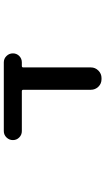

<svg xmlns="http://www.w3.org/2000/svg" viewBox="215 -804 569 1040"><g transform="rotate(-90 500.0 -283.5)"><path d="M591.8 -18.6Q567.4 -18.6 550.8 -35.6Q534.2 -52.7 534.2 -76.2V-442.4Q534.2 -450.2 526.4 -450.2H310.5Q290 -450.2 275.9 -464.4Q261.7 -478.5 261.7 -498.5Q261.7 -518.6 275.9 -533.2Q290 -547.9 310.5 -547.9H682.6Q703.1 -547.9 717.3 -533.2Q731.4 -518.6 731.4 -498.5Q731.4 -478.5 717.3 -464.4Q703.1 -450.2 682.6 -450.2H663.1Q655.3 -450.2 655.3 -442.4V-76.2Q655.3 -52.7 638.2 -35.6Q621.1 -18.6 597.7 -18.6Z"/></g></svg>

Font: Rounded Mgen+ 2m medium
Style: Regular
Weight: 500
Designer: [Source Han Sans]
Ryoko NISHIZUKA  (kana & ideographs); Paul D. Hunt (Latin, Greek & Cyrillic); Wenlong ZHANG  (bopomofo
Version: Version 1.059.20150602